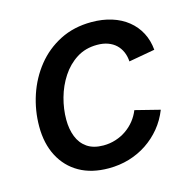

<svg xmlns="http://www.w3.org/2000/svg" viewBox="-87 -639 747 739"><g transform="rotate(-15 286.0 -269.5)"><path d="M258.8 11.2Q190.9 11.2 142.3 -16.4Q93.8 -43.9 67.4 -94.5Q41 -145 41 -212.9Q41 -276.9 61 -337.2Q81.1 -397.5 119.4 -445.3Q157.7 -493.2 213.1 -521.5Q268.6 -549.8 338.9 -549.8Q382.8 -549.8 419.2 -538.3Q455.6 -526.9 482.7 -505.1Q509.8 -483.4 525.9 -452.9Q542 -422.4 545.4 -384.3L441.4 -365.7Q439.9 -387.2 432.4 -404.3Q424.8 -421.4 411.9 -433.6Q398.9 -445.8 380.4 -452.6Q361.8 -459.5 337.4 -459.5Q290.5 -459.5 255.4 -437Q220.2 -414.6 196.3 -377.9Q172.4 -341.3 160.4 -297.9Q148.4 -254.4 148.4 -211.9Q148.4 -173.8 160.2 -143.8Q171.9 -113.8 197 -96.4Q222.2 -79.1 261.7 -79.1Q287.6 -79.1 311 -86.7Q334.5 -94.2 353.8 -107.7Q373 -121.1 387.7 -139.4Q402.3 -157.7 411.1 -179.7L509.8 -154.8Q494.6 -116.2 469.5 -85.7Q444.3 -55.2 411.6 -33.4Q378.9 -11.7 340.3 -0.2Q301.8 11.2 258.8 11.2Z"/></g></svg>

Font: Inter 16pt Medium
Style: Italic
Weight: 500
Italic angle: -9.3988°
Version: Version 4.001;git-66647c0bb